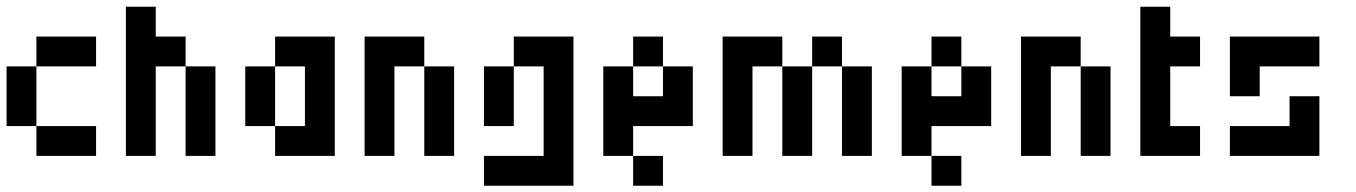

<svg xmlns="http://www.w3.org/2000/svg" viewBox="-20 -475 4131 585"><path d="M90.9 -363.6H181.8V-272.7H90.9ZM0 -272.7H90.9V-181.8H0ZM0 -181.8H90.9V-90.9H0ZM90.9 -90.9H181.8V0H90.9ZM181.8 -363.6H272.7V-272.7H181.8ZM181.8 -90.9H272.7V0H181.8Z M363.6 -454.5H454.5V-363.6H363.6ZM363.6 -363.6H454.5V-272.7H363.6ZM363.6 -272.7H454.5V-181.8H363.6ZM363.6 -181.8H454.5V-90.9H363.6ZM363.6 -90.9H454.5V0H363.6ZM454.5 -363.6H545.5V-272.7H454.5ZM545.5 -272.7H636.4V-181.8H545.5ZM545.5 -181.8H636.4V-90.9H545.5ZM545.5 -90.9H636.4V0H545.5Z M909.1 -363.6H1000V-272.7H909.1ZM909.1 -272.7H1000V-181.8H909.1ZM909.1 -181.8H1000V-90.9H909.1ZM909.1 -90.9H1000V0H909.1ZM818.2 -363.6H909.1V-272.7H818.2ZM818.2 -90.9H909.1V0H818.2ZM727.3 -272.7H818.2V-181.8H727.3ZM727.3 -181.8H818.2V-90.9H727.3Z M1090.9 -90.9H1181.8V0H1090.9ZM1090.9 -181.8H1181.8V-90.9H1090.9ZM1090.9 -272.7H1181.8V-181.8H1090.9ZM1090.9 -363.6H1181.8V-272.7H1090.9ZM1181.8 -363.6H1272.7V-272.7H1181.8ZM1272.7 -272.7H1363.6V-181.8H1272.7ZM1272.7 -181.8H1363.6V-90.9H1272.7ZM1272.7 -90.9H1363.6V0H1272.7Z M1636.4 -363.6H1727.3V-272.7H1636.4ZM1636.4 -272.7H1727.3V-181.8H1636.4ZM1636.4 -181.8H1727.3V-90.9H1636.4ZM1636.4 -90.9H1727.3V0H1636.4ZM1636.4 0H1727.3V90.9H1636.4ZM1545.5 0H1636.4V90.9H1545.5ZM1454.5 0H1545.5V90.9H1454.5ZM1545.5 -363.6H1636.4V-272.7H1545.5ZM1454.5 -272.7H1545.5V-181.8H1454.5ZM1454.5 -181.8H1545.5V-90.9H1454.5Z M1909.1 -363.6H2000V-272.7H1909.1ZM2000 -272.7H2090.9V-181.8H2000ZM1818.2 -272.7H1909.1V-181.8H1818.2ZM2000 -181.8H2090.9V-90.9H2000ZM1909.1 -181.8H2000V-90.9H1909.1ZM1818.2 -181.8H1909.1V-90.9H1818.2ZM1818.2 -90.9H1909.1V0H1818.2ZM1909.1 0H2000V90.9H1909.1Z M2181.8 -90.9H2272.7V0H2181.8ZM2181.8 -181.8H2272.7V-90.9H2181.8ZM2181.8 -272.7H2272.7V-181.8H2181.8ZM2181.8 -363.6H2272.7V-272.7H2181.8ZM2272.7 -363.6H2363.6V-272.7H2272.7ZM2363.6 -272.7H2454.5V-181.8H2363.6ZM2363.6 -181.8H2454.5V-90.9H2363.6ZM2363.6 -90.9H2454.5V0H2363.6ZM2454.5 -363.6H2545.5V-272.7H2454.5ZM2545.5 -272.7H2636.4V-181.8H2545.5ZM2545.5 -181.8H2636.4V-90.9H2545.5ZM2545.5 -90.9H2636.4V0H2545.5Z M2818.2 -363.6H2909.1V-272.7H2818.2ZM2909.1 -272.7H3000V-181.8H2909.1ZM2727.3 -272.7H2818.2V-181.8H2727.3ZM2909.1 -181.8H3000V-90.9H2909.1ZM2818.2 -181.8H2909.1V-90.9H2818.2ZM2727.3 -181.8H2818.2V-90.9H2727.3ZM2727.3 -90.9H2818.2V0H2727.3ZM2818.2 0H2909.1V90.9H2818.2Z M3090.9 -90.9H3181.8V0H3090.9ZM3090.9 -181.8H3181.8V-90.9H3090.9ZM3090.9 -272.7H3181.8V-181.8H3090.9ZM3090.9 -363.6H3181.8V-272.7H3090.9ZM3181.8 -363.6H3272.7V-272.7H3181.8ZM3272.7 -272.7H3363.6V-181.8H3272.7ZM3272.7 -181.8H3363.6V-90.9H3272.7ZM3272.7 -90.9H3363.6V0H3272.7Z M3454.5 -454.5H3545.5V-363.6H3454.5ZM3454.5 -363.6H3545.5V-272.7H3454.5ZM3454.5 -272.7H3545.5V-181.8H3454.5ZM3454.5 -181.8H3545.5V-90.9H3454.5ZM3454.5 -90.9H3545.5V0H3454.5ZM3545.5 -90.9H3636.4V0H3545.5ZM3545.5 -363.6H3636.4V-272.7H3545.5Z M3909.1 -363.6H4000V-272.7H3909.1ZM3818.2 -363.6H3909.1V-272.7H3818.2ZM3727.3 -272.7H3818.2V-181.8H3727.3ZM3909.1 -181.8H4000V-90.9H3909.1ZM3909.1 -90.9H4000V0H3909.1ZM3727.3 -90.9H3818.2V0H3727.3ZM3727.3 -363.6H3818.2V-272.7H3727.3ZM3818.2 -90.9H3909.1V0H3818.2Z"/></svg>

Font: Micro 5
Style: Regular
Weight: 400
Designer: Sarah Cadigan-Fried
Version: Version 1.000; ttfautohint (v1.8.4.7-5d5b)